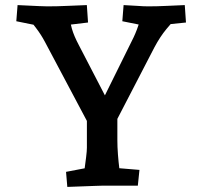

<svg xmlns="http://www.w3.org/2000/svg" viewBox="-20 -730 796 755"><path d="M337.2 -225.3 156.6 -565.5Q141.1 -594.6 122 -619.5Q102.9 -644.4 92.4 -658.2L152.7 -624.5L44.1 -646.5L49.1 -710Q68.7 -709 91.1 -708Q113.5 -707 133.6 -706Q153.8 -705 166.6 -705Q205 -705 247.9 -707Q290.7 -709 321.5 -710L326.2 -641.5L214.6 -628.1L253.5 -662.9Q254.7 -645.3 262.7 -617.2Q270.6 -589.2 290.2 -552.3L414.5 -312.6L371.4 -312.3L505.5 -583.4Q511.6 -596.2 518 -612.9Q524.3 -629.6 529.1 -645.9Q533.9 -662.1 535.5 -672.5L567.3 -625.2L461 -646.5L466 -710Q490.9 -709 518.3 -707Q545.7 -705 562.6 -705Q598.2 -705 638.6 -707Q679 -709 706.6 -710L711.3 -641.5L598.4 -629.9L671.4 -657.5Q659.8 -646.3 634.7 -616.1Q609.6 -586 587.5 -544.4L422.2 -225.3ZM244.7 5 239.7 -54.2 360.1 -77.2 306.5 -26.1Q309.1 -40.2 312.4 -64.2Q315.7 -88.3 318.7 -112.4Q321.7 -136.5 321.7 -149V-312.7H441.5V-179Q441.5 -152.4 443.8 -122.4Q446.1 -92.4 449.4 -66.4Q452.7 -40.4 455.4 -26.1L401.1 -72.5L528.4 -61.9L522 0H386.4Q377.8 0 353.2 1Q328.6 2 299.2 3Q269.7 4 244.7 5Z"/></svg>

Font: Andada Pro
Style: Regular
Weight: 400
Designer: Carolina Giovagnoli
Foundry: Huerta Tipografica
Version: Version 3.003